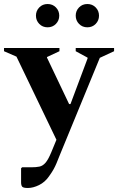

<svg xmlns="http://www.w3.org/2000/svg" viewBox="-56 -695 588 956"><path d="M83 241Q60 241 54.5 234.5Q49 228 49 212V143L54 138H99Q124 138 140.5 134.5Q157 131 170.5 115.5Q184 100 199 64L225 1L26 -413L-36 -440V-456H240V-440L178 -411V-408L288 -177H295L380 -404V-408L321 -440V-456H512V-440L441 -407L241 79Q232 102 225.5 117.5Q219 133 211 147.5Q203 162 188 183Q168 212 138.5 226.5Q109 241 83 241ZM181 -559Q156 -559 139.5 -576Q123 -593 123 -617Q123 -641 139.5 -658Q156 -675 181 -675Q206 -675 222.5 -658Q239 -641 239 -617Q239 -593 222.5 -576Q206 -559 181 -559ZM379 -559Q354 -559 337.5 -576Q321 -593 321 -617Q321 -641 337.5 -658Q354 -675 379 -675Q404 -675 420.5 -658Q437 -641 437 -617Q437 -593 420.5 -576Q404 -559 379 -559Z"/></svg>

Font: Spectral
Style: Bold
Weight: 700
Designer: Jean-Baptiste Levee
Foundry: Production Type
Version: Version 2.001